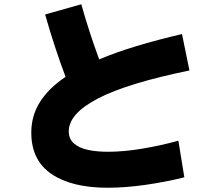

<svg xmlns="http://www.w3.org/2000/svg" viewBox="-20 -816 1040 902"><path d="M818 -155 846 17Q758 39 663 52.5Q568 66 486 66Q317 66 222 1.5Q127 -63 127 -193Q127 -272 167.5 -336.5Q208 -401 288 -455Q235 -596 192 -748L362 -796Q381 -728 402 -663.5Q423 -599 446 -537Q524 -570 621.5 -599.5Q719 -629 835 -656L870 -485Q578 -425 440.5 -353.5Q303 -282 303 -199Q303 -164 327 -142.5Q351 -121 392.5 -112Q434 -103 487 -103Q562 -103 650.5 -118Q739 -133 818 -155Z"/></svg>

Font: Murecho Black
Style: Regular
Weight: 900
Designer: Neil Summerour
Foundry: Positype
Version: Version 1.010; ttfautohint (v1.8.3)